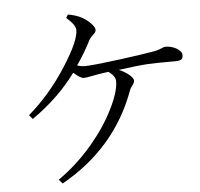

<svg xmlns="http://www.w3.org/2000/svg" viewBox="-54 -816 925 890"><g transform="rotate(-5 408.5 -371.0)"><path d="M202 18 185 -1Q271 -60 345 -147Q411 -225 451 -306Q490 -384 490 -433Q490 -457 458 -479Q450 -478 435 -476Q413 -472 404.5 -471Q396 -470 378 -466Q353 -461 342 -461Q327 -461 295 -489Q215 -379 90 -292L74 -311Q177 -399 256 -524Q327 -635 327 -685Q327 -709 285 -745L294 -760Q331 -754 357 -740Q378 -729 396 -711Q416 -691 416 -678Q416 -668 402 -656Q390 -645 385 -637Q354 -575 316 -521Q336 -515 351 -515Q386 -515 510 -531Q617 -545 668 -554Q691 -557 712 -566Q724 -572 732 -572Q757 -572 782 -559Q807 -544 807 -527Q807 -513 801 -508Q793 -501 771 -501Q766 -501 754 -501Q678 -501 643 -499Q594 -496 507 -484Q535 -472 554 -456Q573 -440 573 -428Q573 -419 563 -406.5Q553 -394 550 -384Q455 -124 202 18Z"/></g></svg>

Font: GenRyuMin TW R
Style: Regular
Weight: 400
Version: Version 1.501;PS 1;hotconv 16.6.51;makeotf.lib2.5.65220